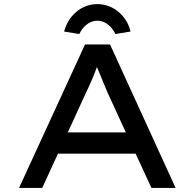

<svg xmlns="http://www.w3.org/2000/svg" viewBox="-20 -917 950 937"><path d="M367 -751C382 -784 414 -816 455 -816C496 -816 528 -784 543 -751L617 -763C601 -835 537 -897 455 -897C373 -897 311 -835 293 -763ZM186 0 263 -167H642L719 0H837L517 -700H395L73 0ZM398 -461C416 -498 436 -543 452 -587C453 -588 453 -589 453 -590C454 -589 454 -589 454 -588C472 -545 491 -497 505 -465L594 -271H311Z"/></svg>

Font: Lexend Peta
Style: Regular
Weight: 400
Designer: Bonnie Shaver-Troup, Thomas Jockin
Foundry: Lexend
Version: Version 1.007